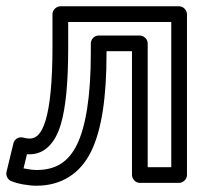

<svg xmlns="http://www.w3.org/2000/svg" viewBox="-37 -557 654 611"><path d="M252 -419 252 -387C252 -251.4 236 -154.2 208 -97C180.8 -41.3 140.3 -16 79 -16C69.6 -16 50.2 -18.6 37.9 -21.2L48.8 -66.3C53.3 -66 54.1 -66 57 -66C107.2 -66 139.4 -104.9 155.9 -159.2C172.6 -214.1 180 -295.5 180 -406V-487H508V-25H433V-419C433 -434.1 418.7 -444 408 -444H277C262.8 -444 252 -431.5 252 -419ZM302 -394H383V0C383 10.7 392.9 25 408 25H533C543.7 25 558 15.1 558 0V-512C558 -522.7 548.1 -537 533 -537H155C144.3 -537 130 -527.1 130 -512V-406C130 -297.9 122 -219.6 108.1 -173.8C94 -127.4 76.2 -116 57 -116C51.8 -116 44.8 -116.9 36.4 -119.2C22.2 -122.9 8.8 -113.9 5.7 -100.9L-16.3 -9.9C-18.7 0.1 -13.8 13.6 -2.3 18.8C17.8 27.9 53.6 34 79 34C157.7 34 218.2 -4 253 -75C286.9 -144.5 302 -248 302 -387Z"/></svg>

Font: Fog Sans
Style: Outline
Weight: 700
Foundry: Intel Corporation
Version: Version 1.00